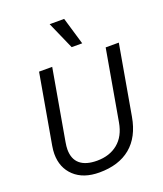

<svg xmlns="http://www.w3.org/2000/svg" viewBox="-170 -1061 1000 1181"><g transform="rotate(-20 329.5 -471.0)"><path d="M52 -192Q52 -214 57 -244L137 -700H223L142 -238Q137 -210 137 -190Q137 -127 175 -95Q213 -63 286 -63Q368 -63 422.5 -107.5Q477 -152 492 -238L573 -700H659L579 -244Q557 -118 479.5 -54Q402 10 275 10Q171 10 111.5 -45.5Q52 -101 52 -192ZM298 -952H393L446 -773H377Z"/></g></svg>

Font: Niramit
Style: Italic
Weight: 400
Italic angle: -10°
Version: Version 1.000; ttfautohint (v1.6)